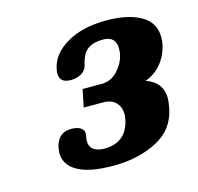

<svg xmlns="http://www.w3.org/2000/svg" viewBox="-75 -785 629 610"><g transform="rotate(-15 239.5 -480.0)"><path d="M71 -337Q71 -344 73 -356Q84 -402 126 -402Q149 -402 160 -393Q171 -384 167 -367Q165 -357 165 -352Q165 -333 178 -323.5Q191 -314 213 -314Q286 -314 301 -386Q303 -398 303 -403Q303 -427 288.5 -442Q274 -457 247 -457H183L195 -515H258Q289 -515 310.5 -538.5Q332 -562 338 -589Q340 -597 340 -610Q340 -650 297 -650Q267 -650 248 -637Q229 -624 221 -587Q217 -570 202 -561Q187 -552 166 -552Q130 -552 130 -584Q130 -588 132 -598Q141 -645 193 -675.5Q245 -706 323 -706Q394 -706 436.5 -682Q479 -658 479 -610Q479 -595 477 -587Q470 -553 449.5 -527Q429 -501 395 -488Q449 -470 449 -416Q449 -407 445 -385Q432 -317 370 -285.5Q308 -254 228 -254Q149 -254 110 -276Q71 -298 71 -337Z"/></g></svg>

Font: Taviraj
Style: Bold Italic
Weight: 700
Italic angle: -12°
Designer: Katatrad Team
Foundry: CadsonDemak
Version: Version 1.001